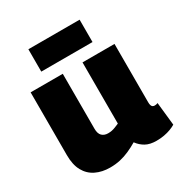

<svg xmlns="http://www.w3.org/2000/svg" viewBox="-177 -880 963 1019"><g transform="rotate(-30 305.0 -370.5)"><path d="M205 10Q156 10 118 -8.5Q80 -27 59 -65Q38 -103 38 -162V-547H235V-210Q235 -180 249 -166.5Q263 -153 286 -153Q298 -153 308.5 -155Q319 -157 330.5 -161.5Q342 -166 356 -172V-547H552V-190Q552 -178 554.5 -170.5Q557 -163 562 -160Q567 -157 574 -157Q584 -157 593 -161L608 -20Q595 -12 576.5 -5Q558 2 536 6Q514 10 489 10Q449 10 423 -4.5Q397 -19 379 -44Q352 -28 324 -15.5Q296 -3 267 3.5Q238 10 205 10ZM142 -614V-751H456V-614Z"/></g></svg>

Font: Georama ExtraCondensed Thin ExtraBold
Style: Regular
Weight: 800
Version: Version 1.001